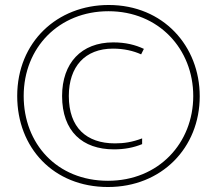

<svg xmlns="http://www.w3.org/2000/svg" viewBox="-20 -742 871 770"><path d="M413 8C628 8 781 -149 781 -356C781 -557 635 -722 416 -722C209 -722 49 -573 49 -357C49 -150 194 8 413 8ZM413 -17C208 -17 75 -166 75 -357C75 -552 217 -697 415 -697C617 -697 755 -545 755 -357C755 -169 617 -17 413 -17ZM437 -143C479 -143 516 -150 550 -164V-187C510 -172 478 -167 441 -167C327 -167 256 -230 256 -357C256 -475 321 -547 433 -547C477 -547 515 -538 546 -524L557 -546C523 -562 484 -572 434 -572C306 -572 229 -489 229 -357C229 -215 311 -143 437 -143Z"/></svg>

Font: Noto Sans Lao Condensed Thin
Style: Regular
Weight: 100
Width: 3
Designer: Monotype Design Team
Foundry: Monotype Imaging Inc.
Version: Version 2.003